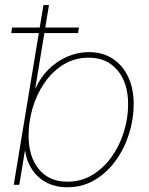

<svg xmlns="http://www.w3.org/2000/svg" viewBox="-20 -748 602 777"><path d="M252.4 9.8Q205.1 9.8 168.9 -9Q132.8 -27.8 110.4 -61Q87.9 -94.2 82 -137.2H80.6L58.1 0H35.6L155.8 -727.5H178.2L122.6 -389.6H123.5Q142.6 -433.1 175.5 -466.3Q208.5 -499.5 251 -518.3Q293.5 -537.1 339.8 -537.1Q395.5 -537.1 436 -510.5Q476.6 -483.9 498.8 -436.8Q521 -389.6 521 -326.7Q521 -266.1 502.2 -206.3Q483.4 -146.5 448 -97.7Q412.6 -48.8 363.3 -19.5Q314 9.8 252.4 9.8ZM252.4 -12.7Q308.6 -12.7 353.8 -40Q398.9 -67.4 431.4 -112.8Q463.9 -158.2 481.2 -213.9Q498.5 -269.5 498.5 -326.2Q498.5 -412.1 455.6 -463.4Q412.6 -514.6 339.4 -514.6Q282.7 -514.6 237.5 -487.1Q192.4 -459.5 160.6 -413.6Q128.9 -367.7 112.3 -311.8Q95.7 -255.9 95.7 -198.7Q95.7 -114.3 137.2 -63.5Q178.7 -12.7 252.4 -12.7ZM25.4 -614.3 28.8 -636.7H299.3L295.9 -614.3Z"/></svg>

Font: Inter 24pt Thin
Style: Italic
Weight: 250
Italic angle: -9.3988°
Version: Version 4.001;git-66647c0bb